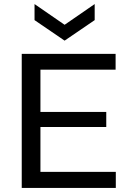

<svg xmlns="http://www.w3.org/2000/svg" viewBox="-20 -925 629 945"><path d="M87 0V-660H549V-582H179V-374H503V-300H179V-79H550V0ZM150 -905 298 -803 446 -905V-826L298 -725L150 -826Z"/></svg>

Font: Bricolage Grotesque 10pt
Style: Regular
Weight: 400
Designer: Mathieu Triay
Foundry: Atelier Triay
Version: Version 1.000; ttfautohint (v1.8.4.7-5d5b);gftools[0.9.32]